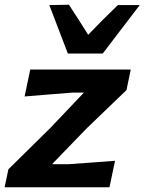

<svg xmlns="http://www.w3.org/2000/svg" viewBox="-38 -792 612 812"><path d="M-18.5 0 -2.5 -76Q45.5 -123.5 91 -168.2Q136.5 -213 176 -252L317 -400.5H270.5Q233 -397.5 175.2 -393Q117.5 -388.5 66 -384L90 -498H515L497 -411Q474.5 -389.5 445.5 -361.5Q416.5 -333.5 385.5 -303.8Q354.5 -274 326.5 -247L182 -97.5H251Q288.5 -100.5 344 -104.2Q399.5 -108 448.5 -112L425 0ZM249 -565.5Q229.5 -616.5 209.8 -668Q190 -719.5 170.5 -770.5L253.5 -772Q273.5 -741.5 294.2 -709.2Q315 -677 335 -645Q365.5 -677 397.5 -708.8Q429.5 -740.5 460.5 -770.5H553Q513 -718 474.2 -667.5Q435.5 -617 396.5 -565.5Z"/></svg>

Font: Commissioner Loud SemiBold
Style: Italic
Weight: 600
Italic angle: -12°
Designer: Kostas Bartsokas
Foundry: Kostas Bartsokas
Version: Version 1.000; ttfautohint (v1.8.3)